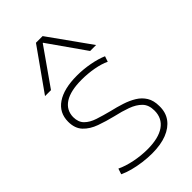

<svg xmlns="http://www.w3.org/2000/svg" viewBox="-242 -869 957 957"><g transform="rotate(-45 237.0 -390.0)"><path d="M233 10Q201 10 167 5.5Q133 1 103 -7Q73 -15 50 -26L60 -56Q93 -40 139 -30.5Q185 -21 231 -21Q309 -21 350.5 -50Q392 -79 392 -133Q392 -173 370 -195.5Q348 -218 311 -231.5Q274 -245 229 -255Q184 -266 142 -281Q100 -296 74 -323.5Q48 -351 48 -398Q48 -461 98.5 -495.5Q149 -530 242 -530Q287 -530 332 -521.5Q377 -513 409 -499L399 -470Q370 -484 328.5 -491.5Q287 -499 244 -499Q165 -499 124 -472.5Q83 -446 82 -397Q82 -361 102.5 -340.5Q123 -320 158 -308.5Q193 -297 236 -286Q271 -278 305 -267Q339 -256 366 -239.5Q393 -223 409 -197Q425 -171 425 -132Q426 -87 403 -55.5Q380 -24 337 -7Q294 10 233 10ZM57 -570 213 -790H260L417 -570H375L238 -765H236L99 -570Z"/></g></svg>

Font: M PLUS 1 ExtraLight
Style: Regular
Weight: 250
Version: Version 1.001